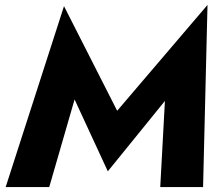

<svg xmlns="http://www.w3.org/2000/svg" viewBox="-20 -760 904 780"><path d="M283 -356 418 -64 650 -350 631 0H805L823 -740L456 -310L240 -735L3 0H180Z"/></svg>

Font: Jost
Style: Bold Italic
Weight: 700
Italic angle: -5°
Version: Version 3.710